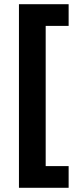

<svg xmlns="http://www.w3.org/2000/svg" viewBox="-20 -734 371 912"><path d="M306 158H70V-714H306V-611H197V55H306Z"/></svg>

Font: Noto Sans Myanmar
Style: Bold
Weight: 700
Designer: Monotype Design Team
Foundry: Monotype Imaging Inc.
Version: Version 2.107; ttfautohint (v1.8.4.7-5d5b)